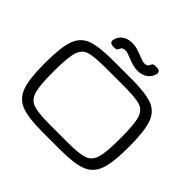

<svg xmlns="http://www.w3.org/2000/svg" viewBox="-222 -1222 1492 1492"><g transform="rotate(45 523.5 -476.5)"><path d="M62.5 -365.2V-384.8Q62.5 -553.7 92 -632.8Q121.6 -711.9 195.8 -738.8Q270 -765.6 425.3 -765.6H622.1Q777.3 -765.6 851.6 -738.8Q925.8 -711.9 955.3 -632.8Q984.9 -553.7 984.9 -384.8V-365.2Q984.9 -200.7 955.1 -121.3Q925.3 -42 850.3 -13.2Q775.4 15.6 622.1 15.6H425.3Q272 15.6 197 -13.2Q122.1 -42 92.3 -121.3Q62.5 -200.7 62.5 -365.2ZM891.1 -365.2V-384.8Q891.1 -532.7 872.3 -592.3Q853.5 -651.9 802 -668.2Q750.5 -684.6 622.1 -684.6H425.3Q296.9 -684.6 245.4 -668.2Q193.8 -651.9 175 -592.3Q156.2 -532.7 156.2 -384.8V-365.2Q156.2 -221.7 175 -161.6Q193.8 -101.6 246.6 -83.5Q299.3 -65.4 425.3 -65.4H622.1Q748 -65.4 800.8 -83.5Q853.5 -101.6 872.3 -161.6Q891.1 -221.7 891.1 -365.2ZM309.6 -878.4Q318.4 -919.9 350.6 -943.8Q382.8 -967.8 436 -967.8Q462.9 -967.8 490.2 -959.7Q517.6 -951.7 553.7 -937Q575.7 -928.7 587.2 -924.8Q598.6 -920.9 606.4 -920.9Q623 -920.9 632.3 -924.6Q641.6 -928.2 645.3 -933.1Q648.9 -938 652.3 -946.8Q656.7 -957.5 662.8 -962.6Q668.9 -967.8 685.1 -967.8H701.7Q721.2 -967.8 731.2 -958Q741.2 -948.2 737.8 -932.6Q729 -892.1 695.6 -867.4Q662.1 -842.8 611.3 -842.8Q584.5 -842.8 557.1 -850.8Q529.8 -858.9 493.7 -873.5Q471.7 -881.8 460.2 -885.7Q448.7 -889.6 440.9 -889.6Q423.8 -889.6 414.6 -886Q405.3 -882.3 401.4 -877.2Q397.5 -872.1 393.6 -863.3Q389.6 -853 383.8 -847.9Q377.9 -842.8 362.3 -842.8H345.7Q326.2 -842.8 316.2 -852.8Q306.2 -862.8 309.6 -878.4Z"/></g></svg>

Font: Gyrochrome
Style: Regular
Weight: 400
Designer: David Moles
Foundry: David Moles
Version: Version 1.005;Glyphs 3.2.3 (3260)